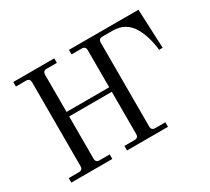

<svg xmlns="http://www.w3.org/2000/svg" viewBox="-138 -945 1287 1177"><g transform="rotate(-30 506.0 -356.0)"><path d="M62 0V-32H134Q161 -32 161 -59V-653Q161 -680 134 -680H62V-712H352V-680H280Q253 -680 253 -653V-390H555V-653Q555 -680 528 -680H456V-712H948L960 -436H935Q924 -534 887 -599Q841 -680 747 -680H674Q647 -680 647 -653V-59Q647 -32 674 -32H746V0H456V-32H528Q555 -32 555 -59V-358H253V-59Q253 -32 280 -32H352V0Z"/></g></svg>

Font: Old Standard TT
Style: Regular
Weight: 400
Designer: Alexey Kryukov <alexios@thessalonica.org.ru>
Version: Version 2.2